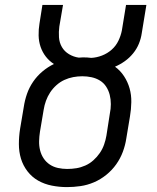

<svg xmlns="http://www.w3.org/2000/svg" viewBox="-20 -755 640 783"><path d="M253 8Q222 8 191.5 2Q161 -4 135.5 -18.5Q110 -33 92 -56.5Q74 -80 65.5 -108Q57 -136 57 -167.5Q57 -199 62 -230L77 -319Q81 -346 90 -372Q99 -398 115 -421.5Q131 -445 153 -463.5Q175 -482 200 -494Q181 -506 167 -524Q153 -542 145.5 -564Q138 -586 137.5 -610.5Q137 -635 141 -659L153 -735H237L222 -647Q219 -625 220.5 -603Q222 -581 232.5 -563Q243 -545 261.5 -534Q280 -523 301 -520Q306 -520 310.5 -520.5Q315 -521 319 -521Q328 -521 336 -520.5Q344 -520 352 -519Q374 -520 396 -528.5Q418 -537 435.5 -552.5Q453 -568 463 -589Q473 -610 477 -631L494 -735H577L558 -619Q555 -598 546.5 -577Q538 -556 523 -537.5Q508 -519 489 -505.5Q470 -492 449 -483Q471 -467 486 -444Q501 -421 508.5 -394.5Q516 -368 515.5 -338.5Q515 -309 510 -280L495 -190Q491 -163 481 -136Q471 -109 454 -85Q437 -61 413.5 -42Q390 -23 363 -11.5Q336 0 308 4Q280 8 253 8ZM254 -66Q273 -66 291.5 -69Q310 -72 328 -80Q346 -88 361 -101.5Q376 -115 387 -131Q398 -147 404.5 -165.5Q411 -184 414 -202L428 -292Q432 -311 432 -330.5Q432 -350 427.5 -368Q423 -386 413 -401.5Q403 -417 387.5 -426.5Q372 -436 353.5 -440Q335 -444 316 -444Q297 -444 278.5 -440.5Q260 -437 242.5 -429Q225 -421 210 -407.5Q195 -394 184.5 -378Q174 -362 167.5 -344Q161 -326 158 -307L143 -218Q140 -199 139.5 -179.5Q139 -160 143.5 -142Q148 -124 158 -109Q168 -94 183 -84Q198 -74 216.5 -70Q235 -66 254 -66Z"/></svg>

Font: Iosevka Curly Extended
Style: Italic
Weight: 400
Width: 7
Italic angle: -9°
Monospace: yes
Designer: Belleve Invis
Foundry: Belleve Invis
Version: Version 11.1.0; ttfautohint (v1.8.3)